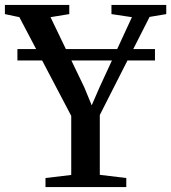

<svg xmlns="http://www.w3.org/2000/svg" viewBox="-35 -763 698 783"><path d="M255.5 -49.5V-290.5L44 -693L-15 -705.5V-743H247.5V-705.5L171 -693L308.5 -407.5L339 -333.5L370.5 -406L503 -693L419.5 -705.5V-743H643V-705.5L575 -694L372 -294V-50L480 -37V0H150.5V-37ZM597 -563V-516.5H36V-563Z"/></svg>

Font: Merriweather 72pt Medium
Style: Regular
Weight: 500
Version: Version 2.100